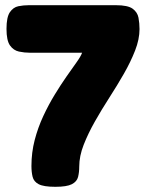

<svg xmlns="http://www.w3.org/2000/svg" viewBox="-20 -710 562 739"><path d="M193 9Q148 9 129 -1Q110 -11 105.5 -29.5Q101 -48 101 -71Q101 -123 113.5 -171Q126 -219 146.5 -263Q167 -307 190.5 -345.5Q214 -384 236 -415.5Q258 -447 274.5 -470Q291 -493 296 -507H96Q74 -507 53 -511.5Q32 -516 18.5 -535Q5 -554 5 -599Q5 -644 18 -663Q31 -682 50.5 -686Q70 -690 91 -690H426Q472 -690 490.5 -676.5Q509 -663 513 -642Q517 -621 517 -598Q517 -559 500 -515.5Q483 -472 457 -426.5Q431 -381 401 -334.5Q371 -288 345 -242Q319 -196 302 -152.5Q285 -109 285 -69Q285 -47 280.5 -29Q276 -11 256.5 -1Q237 9 193 9Z"/></svg>

Font: Fredoka Light
Style: Regular
Weight: 300
Designer: Ben Nathan
Foundry: Milena B. Brandão, Ben Nathan
Version: Version 2.001